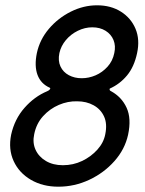

<svg xmlns="http://www.w3.org/2000/svg" viewBox="-20 -698 545 724"><path d="M200 6Q141 6 96.5 -20Q52 -46 31.5 -90.5Q11 -135 22 -190Q35 -249 72.5 -291.5Q110 -334 158 -354Q165 -357 168 -361Q171 -365 168 -367Q134 -382 121.5 -415.5Q109 -449 119 -498Q130 -549 164.5 -589.5Q199 -630 247 -654Q295 -678 346 -678Q398 -678 436 -654Q474 -630 491 -589.5Q508 -549 497 -498Q486 -446 459 -413.5Q432 -381 394 -364Q393 -362 393.5 -359Q394 -356 399 -354Q439 -332 457.5 -291.5Q476 -251 463 -190Q451 -135 411.5 -90.5Q372 -46 316.5 -20Q261 6 200 6ZM288 -403Q315 -403 340.5 -414Q366 -425 385.5 -446.5Q405 -468 411 -498Q417 -525 408 -547Q399 -569 378 -582Q357 -595 328 -595Q300 -595 273.5 -582Q247 -569 228.5 -547Q210 -525 204 -498Q198 -469 208 -447.5Q218 -426 239.5 -414.5Q261 -403 288 -403ZM217 -75Q256 -75 289.5 -91Q323 -107 347 -133.5Q371 -160 377 -192Q385 -231 372.5 -258.5Q360 -286 333 -301Q306 -316 271 -316Q236 -317 202 -302.5Q168 -288 142.5 -260Q117 -232 109 -192Q102 -160 114 -133.5Q126 -107 153 -91Q180 -75 217 -75Z"/></svg>

Font: Glory Medium
Style: Italic
Weight: 500
Italic angle: -12°
Version: Version 1.011